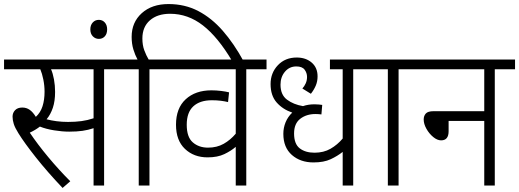

<svg xmlns="http://www.w3.org/2000/svg" viewBox="-20 -916 2563 948"><path d="M494 -574V0H442V-283Q415 -274 387 -270Q359 -266 322 -266Q287 -266 247 -272.5Q207 -279 177 -291Q155 -274 127 -261Q166 -203 218.5 -140Q271 -77 327 -21L289 12Q214 -67 157 -139Q100 -211 71 -258Q54 -285 48 -304Q42 -323 42 -340Q42 -359 54.5 -372Q67 -385 90 -385Q111 -385 127 -373.5Q143 -362 157 -339Q180 -360 190 -391.5Q200 -423 200 -463Q200 -493 194 -523Q188 -553 179 -574H0V-622H594V-574ZM316 -314Q352 -314 382 -318Q412 -322 442 -332V-574H232Q241 -554 246.5 -524Q252 -494 252 -462Q252 -417 241 -384Q230 -351 210 -327Q233 -321 259.5 -317.5Q286 -314 316 -314Z M426 -771Q426 -792 438 -805Q450 -818 468 -818Q486 -818 497.5 -805Q509 -792 509 -771Q509 -749 497.5 -736.5Q486 -724 468 -724Q451 -724 438.5 -736.5Q426 -749 426 -771Z M665 -574H580V-622H659Q647 -644 638.5 -672Q630 -700 630 -734Q630 -806 680 -851Q730 -896 812 -896Q893 -896 959 -861.5Q1025 -827 1080 -764Q1135 -701 1182 -615H1126Q1056 -733 982 -790.5Q908 -848 820 -848Q757 -848 720 -815.5Q683 -783 683 -726Q683 -693 692.5 -667.5Q702 -642 714 -622H817V-574H718V0H665Z M1296 -574H1196V0H1144V-191Q1121 -171 1087.5 -155Q1054 -139 1005 -139Q937 -139 893 -181Q849 -223 849 -300Q849 -382 897 -426Q945 -470 1024 -470Q1048 -470 1072 -467Q1096 -464 1111 -460L1106 -412Q1090 -416 1070 -418.5Q1050 -421 1026 -421Q967 -421 934.5 -391Q902 -361 902 -300Q902 -239 932 -213Q962 -187 1007 -187Q1051 -187 1084.5 -206Q1118 -225 1144 -256V-574H803V-622H1296Z M1824 -574H1724V0H1672V-166Q1647 -146 1613 -130Q1579 -114 1528 -114Q1463 -114 1421 -151Q1379 -188 1379 -255Q1379 -285 1390 -312Q1401 -339 1423 -360Q1376 -376 1346 -410Q1316 -444 1316 -501Q1316 -556 1352 -594Q1388 -632 1445 -632Q1490 -632 1519 -607Q1548 -582 1548 -539Q1548 -514 1539 -493Q1530 -472 1515 -453L1473 -479Q1483 -490 1489.5 -504.5Q1496 -519 1496 -536Q1496 -556 1484 -572Q1472 -588 1443 -588Q1409 -588 1387 -562Q1365 -536 1365 -498Q1365 -448 1397 -424Q1429 -400 1476 -392Q1502 -401 1533 -401Q1544 -401 1554 -400Q1564 -399 1571 -398L1567 -351Q1560 -352 1552 -352.5Q1544 -353 1538 -353Q1493 -353 1462.5 -329.5Q1432 -306 1432 -257Q1432 -205 1460 -183.5Q1488 -162 1533 -162Q1578 -162 1612 -181.5Q1646 -201 1672 -232V-574H1609V-622H1824Z M1948 -574V0H1895V-574H1810V-622H2047V-574Z M2033 -622H2523V-574H2423V0H2371V-319H2195V-268Q2195 -223 2158 -223Q2139 -223 2119 -239.5Q2099 -256 2085.5 -280Q2072 -304 2072 -326Q2072 -344 2082.5 -355.5Q2093 -367 2121 -367H2371V-574H2033Z"/></svg>

Font: Noto Sans SemiCondensed Light
Style: Italic
Weight: 300
Width: 4
Italic angle: -12°
Designer: Monotype Design Team
Foundry: Monotype Imaging Inc.
Version: Version 2.013; ttfautohint (v1.8.4.7-5d5b)